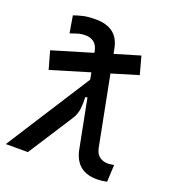

<svg xmlns="http://www.w3.org/2000/svg" viewBox="-149 -847 871 963"><g transform="rotate(20 286.5 -366.0)"><path d="M62 -422.9 35.2 -518.1 248.5 -582 246.1 -593.8Q239.3 -623.5 220.7 -636.5Q202.1 -649.4 177.2 -649.4Q154.8 -649.4 135.5 -643.6Q116.2 -637.7 97.7 -630.9L82.5 -721.7Q102.5 -729 129.4 -735.6Q156.2 -742.2 198.7 -742.2Q252.9 -742.2 287.4 -718.5Q321.8 -694.8 334 -642.6L340.3 -609.9L474.6 -649.9L500.5 -554.7L359.4 -512.2L432.1 -138.7Q439 -109.4 457.5 -96.2Q476.1 -83 502.9 -83Q505.4 -83 512.7 -84Q520 -85 533.7 -86.9L529.3 3.9Q502.4 9.8 476.6 9.8Q422.9 9.8 389.6 -15.6Q356.4 -41 343.8 -95.2L292 -360.4L281.2 -356.9Q283.2 -325.7 279.5 -295.7Q275.9 -265.6 260.3 -240.7L105 0H-12.7L274.4 -448.2L267.6 -484.9Z"/></g></svg>

Font: Cascadia Code NF
Style: Italic
Weight: 400
Italic angle: -10°
Monospace: yes
Designer: Aaron Bell
Foundry: Saja Typeworks
Version: Version 2404.023; ttfautohint (v1.8.4)